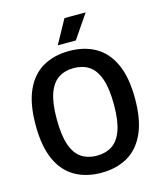

<svg xmlns="http://www.w3.org/2000/svg" viewBox="-137 -1047 975 1156"><g transform="rotate(-15 351.0 -469.0)"><path d="M351 9.5Q258 9.5 188.2 -29.8Q118.5 -69 80 -152.8Q41.5 -236.5 41.5 -370Q41.5 -503.5 80 -587.2Q118.5 -671 188.2 -710.2Q258 -749.5 351 -749.5Q444.5 -749.5 514 -710.2Q583.5 -671 622.2 -587.2Q661 -503.5 661 -370Q661 -236.5 622.2 -152.8Q583.5 -69 513.8 -29.8Q444 9.5 351 9.5ZM351 -97Q406 -97 446 -122.8Q486 -148.5 507.5 -207.8Q529 -267 529 -367Q529 -470 507.2 -530.5Q485.5 -591 445.8 -617Q406 -643 351 -643Q296.5 -643 256.5 -617.2Q216.5 -591.5 195 -532.5Q173.5 -473.5 173.5 -373Q173.5 -269.5 195 -209.2Q216.5 -149 256.2 -123Q296 -97 351 -97ZM294.5 -800 376 -948H508L407 -800Z"/></g></svg>

Font: Encode Sans SmCnd SmBold
Style: Regular
Weight: 600
Width: 4
Designer: Multiple Designers
Foundry: Impallari Type
Version: Version 3.002; ttfautohint (v1.8.3) -l 8 -r 50 -G 200 -x 14 